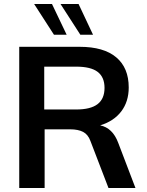

<svg xmlns="http://www.w3.org/2000/svg" viewBox="-20 -948 742 968"><path d="M663 0H527L436 -237Q424 -270 399 -283Q374 -296 334 -296H205V0H77V-712H382Q503 -712 566 -659Q629 -606 629 -507Q629 -436 591.5 -386.5Q554 -337 485 -316Q548 -303 576 -228ZM364 -396Q437 -396 472 -423Q507 -450 507 -505Q507 -559 472.5 -585.5Q438 -612 364 -612H203V-396ZM252 -773 152 -928H242L316 -773ZM385 -773 285 -928H376L449 -773Z"/></svg>

Font: Muli-Bold
Style: Bold
Weight: 700
Version: Version 2.000